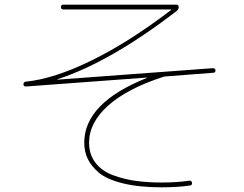

<svg xmlns="http://www.w3.org/2000/svg" viewBox="-20 -760 1040 820"><path d="M90.8 -390.6Q80.1 -390.6 80.1 -399.9Q80.1 -409.2 88.9 -411.1Q210 -422.9 370.6 -501.5Q531.2 -580.1 710 -716.8Q710.9 -717.8 710.9 -718.8Q710.9 -719.7 709 -719.7H250Q240.2 -719.7 240.2 -730Q240.2 -740.2 250 -740.2H733.4Q743.2 -740.2 743.2 -730Q743.2 -719.7 735.4 -713.9Q453.1 -496.1 226.6 -421.9Q225.6 -421.9 225.6 -420.9Q225.6 -419.9 226.6 -419.9L888.7 -468.8Q899.4 -468.8 900.4 -460Q900.4 -449.2 890.6 -449.2L686.5 -433.6Q682.6 -433.6 676.8 -431.6Q523.4 -381.8 441.9 -309.1Q360.4 -236.3 360.4 -150.4Q360.4 -100.6 387.7 -64.9Q415 -29.3 462.9 -11.7Q510.7 5.9 561 12.7Q611.3 19.5 669.9 19.5Q735.4 19.5 788.1 11.7Q797.9 9.8 799.8 20Q801.8 30.3 792 32.2Q738.3 40 669.9 40Q573.2 40 504.4 22.9Q435.5 5.9 401.9 -22.9Q368.2 -51.8 354 -83Q339.8 -114.3 339.8 -150.4Q339.8 -320.3 606.4 -426.8Q607.4 -426.8 607.4 -428.7H606.4Z"/></svg>

Font: Rounded-X Mgen+ 1mn thin
Style: Regular
Weight: 100
Designer: [Source Han Sans]
Ryoko NISHIZUKA  (kana & ideographs); Paul D. Hunt (Latin, Greek & Cyrillic); Wenlong ZHANG  (bopomofo
Version: Version 1.059.20150602